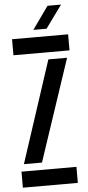

<svg xmlns="http://www.w3.org/2000/svg" viewBox="-63 -997 474 1032"><g transform="rotate(-5 174.0 -481.0)"><path d="M17.5 0V-86.5H314V0ZM29 -713.5V-800H331.5V-713.5ZM34 -125.5 214 -675H315L131.5 -125.5ZM147.5 -840 234.5 -962.5H307.5L218.5 -840Z"/></g></svg>

Font: Big Shoulders Stencil Text Thin SemiBold
Style: Regular
Weight: 600
Version: Version 2.001